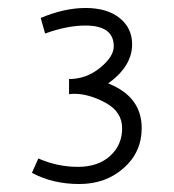

<svg xmlns="http://www.w3.org/2000/svg" viewBox="-20 -745 435 481"><path d="M82 -700Q141 -725 194.5 -725Q248 -725 279.5 -700Q311 -675 311 -634Q311 -579 251 -536Q335 -503 335 -424Q335 -364 290 -324Q245 -284 178.5 -284Q112 -284 60 -312L76 -348Q124 -327 175 -327Q226 -327 256 -354.5Q286 -382 286 -423.5Q286 -465 244.5 -487.5Q203 -510 166 -510Q159 -510 153 -509V-547Q196 -547 230.5 -575Q265 -603 265 -629Q265 -681 194 -681Q148 -681 93 -661Z"/></svg>

Font: Julius Sans One
Style: Regular
Weight: 400
Designer: Luciano Vergara
Foundry: LatinoType
Version: Version 1.001